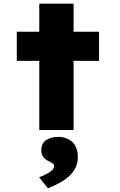

<svg xmlns="http://www.w3.org/2000/svg" viewBox="-20 -705 649 1041"><path d="M193 0V-685H379V0ZM71 -375V-533H517V-375ZM240 316 192 256Q206 251 225 242Q244 233 258.5 221.5Q273 210 273 195Q273 186 266 181Q259 176 246 170Q225 160 214.5 146.5Q204 133 204 110Q204 72 230.5 54.5Q257 37 295 37Q340 37 371 64Q402 91 402 148Q402 177 390.5 202Q379 227 357 248Q335 269 305 285.5Q275 302 240 316Z"/></svg>

Font: Lexend Giga ExtraBold
Style: Regular
Weight: 800
Designer: Bonnie Shaver-Troup, Thomas Jockin
Foundry: Lexend
Version: Version 1.007